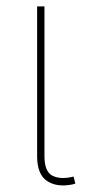

<svg xmlns="http://www.w3.org/2000/svg" viewBox="-20 -562 265 586"><path d="M200.7 1Q152.8 10.3 123 -10Q93.3 -30.3 93.3 -85.4V-542.5H115.7V-85.4Q115.7 -39.1 138.9 -26.4Q162.1 -13.7 200.2 -22Q202.6 -22.9 202.1 -22.7Q201.7 -22.5 204.6 -22.9L210 -1.5Q207.5 -1 205.3 -0.5Q203.1 0 200.7 1Z"/></svg>

Font: Inter 16pt Thin
Style: Regular
Weight: 250
Version: Version 4.001;git-66647c0bb